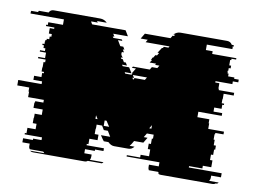

<svg xmlns="http://www.w3.org/2000/svg" viewBox="-96 -608 919 696"><g transform="rotate(10 363.0 -260.0)"><path d="M733 -369H671V-364H686V-344H688V-339H745V-329H708V-309H707V-294H716V-289H710V-274H683V-259H715V-249H629V-229H673V-214H675V-194H733V-184H703V-179H701V-159H705V-139H713V-124H709V-104H701V-84H710V-59H679V-49H630V-44H751V-29H715V-20Q715 -15 711 -9H746Q745 -8 744 -6.5Q743 -5 741 -4H736Q732 0 723 0H535Q527 0 523 -4H528Q525 -6 523 -9H489Q486 -14 486 -20V-29H522V-44H401V-49H450V-59H481V-84H472V-104H480V-124H484V-139H459L450 -124H464L452 -104H418L411 -92Q407 -86 405 -84H423Q415 -73 402 -73H350Q338 -73 327 -84H310Q308 -86 304 -92L296 -104H330L318 -124H303L294 -139H274V-124H273V-104H287V-84H257V-64H251V-59H315V-49H284V-44H248V-29H275V-20Q275 -14 272 -9H322Q321 -8 320 -6.5Q319 -5 317 -4H265Q261 0 253 0H65Q57 0 53 -4H105Q104 -5 103 -6.5Q102 -8 100 -9H51Q47 -13 47 -20V-29H20V-44H56V-49H87V-59H23V-64H29V-84H59V-104H45V-124H46V-139H72V-159H38V-179H40V-184H70V-194H12V-214H10V-229H-34V-249H52V-259H20V-274H47V-289H53V-294H44V-309H45V-329H51V-339H23V-344H48V-364H25V-369H43V-379H36V-389H30V-394H37V-404H38V-409H42V-414H51V-424H57V-434H46V-454H62V-459H31V-464H37V-474H91V-494H-32V-500L-31 -504H-6L-4 -509H32Q37 -520 49 -520H220Q235 -520 246 -509H210Q213 -506 214 -504H189Q191 -502 191 -500L195 -494H318L330 -474H276L282 -464H276L279 -459H310L313 -454H297L309 -434H320L326 -424H320L326 -414H317L320 -409H316L319 -404H318L325 -394H318L321 -389H326L332 -379H339L345 -369H327L330 -364H354L366 -344H341L344 -339H367L370 -344H367L379 -364H364L367 -369H429L435 -379H455L461 -389H445L448 -394H424L431 -404H427L430 -409H429L432 -414H434L440 -424H446L452 -434H446L459 -454H462L465 -459H482L485 -464H397L403 -474H377L389 -494H483L487 -500Q488 -501 488 -502Q488 -503 489 -504H494Q495 -506 498 -509H491Q502 -520 516 -520H687Q700 -520 706 -509H713L715 -504H710Q711 -503 711 -500V-494H617V-474H642V-464H731V-459H714V-454H710V-434H717V-424H710V-414H708V-409H709V-404H713V-394H736V-389H753V-379H733ZM418 -329 424 -339H372L378 -329H372L376 -322L380 -329ZM266 -159H274L266 -172ZM464 -159H472V-172ZM300 -139H320L307 -159H300Z"/></g></svg>

Font: Rubik Glitch
Style: Regular
Weight: 400
Designer: Hubert and Fischer, NaN
Foundry: Hubert and Fischer, NaN
Version: Version 2.200